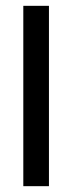

<svg xmlns="http://www.w3.org/2000/svg" viewBox="-20 -480 248 659"><path d="M148 -460V159H60V-460Z"/></svg>

Font: Genos Thin Medium
Style: Regular
Weight: 500
Version: Version 1.010